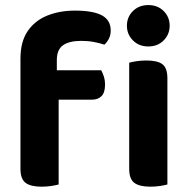

<svg xmlns="http://www.w3.org/2000/svg" viewBox="-20 -718 732 746"><path d="M178.5 -330.7V-445.1H373Q378.3 -436.6 383.2 -421.6Q388.1 -406.6 388.1 -388.8Q388.1 -358.4 374.4 -344.5Q360.7 -330.7 337.3 -330.7ZM200.8 -484.6V-348.6H59.5V-490.1Q59.5 -555.9 87.5 -597Q115.4 -638 163.5 -657.4Q211.6 -676.8 271.4 -676.8Q341.4 -676.8 375.8 -658.4Q410.2 -640 410.2 -599Q410.2 -581.2 402.6 -566.8Q395.1 -552.5 385.6 -544.5Q366.8 -550.7 344.7 -554.9Q322.7 -559.2 296.2 -559.2Q248.8 -559.2 224.8 -542.1Q200.8 -525.1 200.8 -484.6ZM59.5 -378.1H207.9V-1.2Q198.4 1.5 180.4 4.4Q162.4 7.3 141.3 7.3Q99 7.3 79.3 -7.7Q59.5 -22.6 59.5 -62.2ZM473.1 -617.9Q473.1 -651.8 496.4 -675Q519.8 -698.3 556.2 -698.3Q592.9 -698.3 616 -675Q639.2 -651.8 639.2 -617.9Q639.2 -584.7 616 -561.1Q592.9 -537.5 556.2 -537.5Q519.8 -537.5 496.4 -561.1Q473.1 -584.7 473.1 -617.9ZM482 -264H630.4V-1.2Q620.9 1.5 602.9 4.4Q584.9 7.3 563.8 7.3Q521.5 7.3 501.8 -7.7Q482 -22.6 482 -62.2ZM630.4 -187H482V-474.4Q491.6 -477.2 509.7 -480.1Q527.8 -483 548.9 -483Q592 -483 611.2 -468.4Q630.4 -453.8 630.4 -413.3Z"/></svg>

Font: Baloo Paaji 2
Style: Regular
Weight: 400
Designer: Shuchita Grover, Noopur Datye and Ek Type
Foundry: Ek Type
Version: Version 1.700